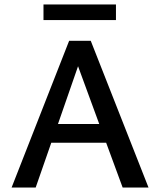

<svg xmlns="http://www.w3.org/2000/svg" viewBox="-20 -841 718 861"><path d="M500 -751H175V-821H500ZM456 -201H210L140 0H32L290 -658H387L646 0H530ZM425 -285 330 -544 240 -285Z"/></svg>

Font: Ysabeau Infant Semibold
Style: Regular
Weight: 600
Designer: Christian Thalmann (Catharsis Fonts)
Version: Version 0.003